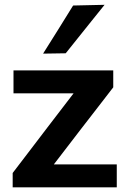

<svg xmlns="http://www.w3.org/2000/svg" viewBox="-20 -798 550 818"><path d="M34 0V-61Q72.5 -111.5 109.8 -160.2Q147 -209 180.5 -253L323.5 -439.5L339.5 -400.5H238.5Q214 -400.5 179.8 -400.5Q145.5 -400.5 108.2 -400.5Q71 -400.5 37.5 -400.5V-498H462.5V-426Q444.5 -402.5 421 -372.2Q397.5 -342 372.5 -309.5Q347.5 -277 324.5 -247.5L185.5 -66.5L173 -97.5H283.5Q308 -97.5 341.8 -97.5Q375.5 -97.5 411.2 -97.5Q447 -97.5 477.5 -97.5V0ZM163.5 -569.5Q196 -621 228 -672.2Q260 -723.5 291.5 -774.5L425.5 -777.5Q397 -742 369 -707.2Q341 -672.5 314 -638.5Q287 -604.5 260 -571Z"/></svg>

Font: Commissioner Thin SemiBold
Style: Regular
Weight: 600
Version: Version 1.000